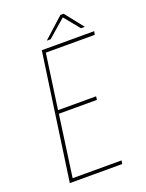

<svg xmlns="http://www.w3.org/2000/svg" viewBox="-136 -777 641 844"><g transform="rotate(-20 185.0 -354.5)"><path d="M41 0 125 -591H370L367 -575H138L102 -319H280L278 -303H100L60 -16H289L286 0ZM160 -623 255 -709H270L338 -623H320L261 -695L178 -623Z"/></g></svg>

Font: Alumni Sans Pinstripe
Style: Italic
Weight: 400
Italic angle: -8°
Designer: Robert E. Leuschke
Foundry: Robert E. Leuschke
Version: Version 1.010; ttfautohint (v1.8.4.7-5d5b)